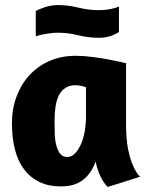

<svg xmlns="http://www.w3.org/2000/svg" viewBox="-20 -729 584 757"><path d="M477 -241Q477 -181 485 -141Q493 -101 504 -77Q516 -48 532 -32L405 8Q394 -2 385 -17Q377 -30 369.5 -48.5Q362 -67 357 -92Q340 -45 307 -19.5Q274 6 220 6Q171 6 134.5 -12Q98 -30 74 -62.5Q50 -95 38.5 -141Q27 -187 27 -243Q27 -300 45.5 -349Q64 -398 97 -433.5Q130 -469 176 -489Q222 -509 278 -509Q309 -509 344 -504.5Q379 -500 408 -494.5Q437 -489 456.5 -484.5Q476 -480 477 -480ZM319 -269V-385Q312 -388 299.5 -390.5Q287 -393 278 -393Q254 -393 238 -382.5Q222 -372 212.5 -353.5Q203 -335 199 -309Q195 -283 195 -253Q195 -225 196 -199.5Q197 -174 202.5 -154Q208 -134 218 -122Q228 -110 246 -110Q261 -110 274.5 -123Q288 -136 298 -158Q308 -180 313.5 -208.5Q319 -237 319 -269ZM121 -686Q133 -692 147 -697Q159 -702 174.5 -705.5Q190 -709 209 -709Q248 -709 288.5 -699Q329 -689 369 -689Q387 -689 401.5 -691Q416 -693 427 -696Q439 -699 449 -703V-603Q439 -596 427 -591Q416 -586 401.5 -583Q387 -580 369 -580Q329 -580 288.5 -590Q248 -600 209 -600Q190 -600 174.5 -597.5Q159 -595 147 -593Q133 -589 121 -586Z"/></svg>

Font: Amaranth
Style: Bold
Weight: 700
Designer: Gesine Todt
Foundry: Gesine Todt
Version: Version 1.001